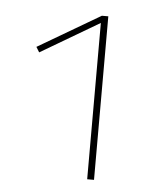

<svg xmlns="http://www.w3.org/2000/svg" viewBox="-39 -442 395 476"><g transform="rotate(5 158.5 -203.5)"><path d="M212 -407V0H195V-389L49 -303L41 -316L196 -407Z"/></g></svg>

Font: Ysabeau Thin
Style: Regular
Weight: 200
Designer: Christian Thalmann (Catharsis Fonts)
Version: Version 0.003